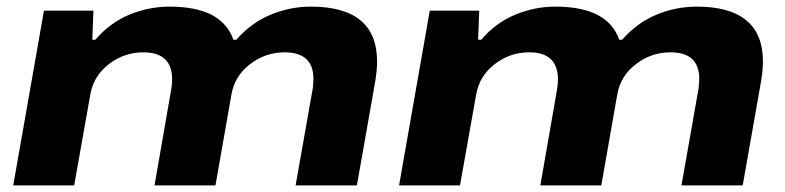

<svg xmlns="http://www.w3.org/2000/svg" viewBox="-20 -560 2371 580"><path d="M20 0 112.8 -527.8H262.2L258.8 -439.9H268.1Q312.5 -491.7 371.3 -515.9Q430.2 -540 492.2 -540Q650.4 -540 685.1 -439.9H693.8Q739.3 -491.7 798.1 -515.9Q856.9 -540 918.9 -540Q1119.1 -540 1119.1 -374Q1119.1 -347.2 1112.8 -310.1L1058.1 0H873L924.8 -293Q926.8 -312.5 926.8 -321.8Q926.8 -401.9 839.8 -401.9Q781.7 -401.9 735.4 -366.2Q689 -330.6 679.2 -274.9L630.9 0H446.8L497.1 -289.1Q500 -306.2 500 -319.8Q500 -401.9 413.1 -401.9Q355 -401.9 308.8 -366.2Q262.7 -330.6 252.9 -274.9L204.1 0Z M1185.5 0 1278.3 -527.8H1427.7L1424.3 -439.9H1433.6Q1478 -491.7 1536.9 -515.9Q1595.7 -540 1657.7 -540Q1815.9 -540 1850.6 -439.9H1859.4Q1904.8 -491.7 1963.6 -515.9Q2022.5 -540 2084.5 -540Q2284.7 -540 2284.7 -374Q2284.7 -347.2 2278.3 -310.1L2223.6 0H2038.6L2090.3 -293Q2092.3 -312.5 2092.3 -321.8Q2092.3 -401.9 2005.4 -401.9Q1947.3 -401.9 1900.9 -366.2Q1854.5 -330.6 1844.7 -274.9L1796.4 0H1612.3L1662.6 -289.1Q1665.5 -306.2 1665.5 -319.8Q1665.5 -401.9 1578.6 -401.9Q1520.5 -401.9 1474.4 -366.2Q1428.2 -330.6 1418.5 -274.9L1369.6 0Z"/></svg>

Font: Archivo Expanded ExtraBold
Style: Italic
Weight: 800
Width: 7
Italic angle: -10°
Designer: Hector Gatti
Foundry: Omnibus-Type
Version: Version 2.001